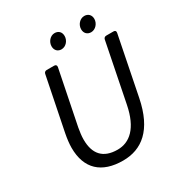

<svg xmlns="http://www.w3.org/2000/svg" viewBox="-183 -905 982 1044"><g transform="rotate(-30 308.0 -382.5)"><path d="M260.7 -721.7C260.7 -696.3 277.3 -680.7 299.8 -680.7C329.1 -680.7 350.6 -708 350.6 -735.4C350.6 -761.7 334 -776.4 310.5 -776.4C283.2 -776.4 260.7 -750 260.7 -721.7ZM446.3 -721.7C446.3 -696.3 462.9 -680.7 486.3 -680.7C514.6 -680.7 537.1 -708 537.1 -735.4C537.1 -761.7 519.5 -776.4 497.1 -776.4C468.8 -776.4 446.3 -750 446.3 -721.7ZM156.2 -610.4 88.9 -276.4C83 -246.1 79.1 -214.8 79.1 -189.5C79.1 -57.6 154.3 10.7 288.1 10.7C406.2 10.7 497.1 -59.6 533.2 -240.2L606.4 -607.4C608.4 -618.2 603.5 -624 592.8 -624H547.9C539.1 -624 532.2 -619.1 530.3 -610.4L457 -243.2C430.7 -108.4 367.2 -55.7 292 -55.7C200.2 -55.7 158.2 -106.4 158.2 -195.3C158.2 -217.8 161.1 -240.2 166 -267.6L234.4 -607.4C236.3 -618.2 230.5 -624 219.7 -624H173.8C165 -624 158.2 -619.1 156.2 -610.4Z"/></g></svg>

Font: Ed Sans Neue
Style: Italic
Weight: 400
Italic angle: -11°
Designer: Stephen Hutchings
Version: Version 1.004;PS 001.004;hotconv 1.0.88;makeotf.lib2.5.64775